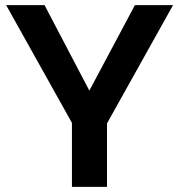

<svg xmlns="http://www.w3.org/2000/svg" viewBox="-20 -730 700 750"><path d="M154 -710H4L261 -250V0H398V-248L656 -710H507L329 -376Z"/></svg>

Font: FIGSv2-sans-serif
Style: Bold
Weight: 700
Designer: Matt McInerney, Pablo Impallari, Rodrigo Fuenzalida,Mirko Velimirovic
Foundry: Matt McInerney, Pablo Impallari, Rodrigo Fuenzalida
Version: Version 4.021;hotconv 1.0.109;makeotfexe 2.5.65596